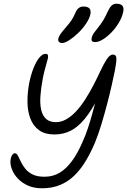

<svg xmlns="http://www.w3.org/2000/svg" viewBox="-20 -1004 683 1031"><path d="M206 7Q162 7 130 -7.5Q98 -22 77 -44Q56 -66 46 -90Q36 -114 36 -134Q36 -147 39 -157.5Q42 -168 47.5 -174.5Q53 -181 60 -181Q69 -181 76 -168.5Q83 -156 91.5 -137Q100 -118 115 -99Q130 -80 154.5 -67.5Q179 -55 219 -55Q264 -55 299.5 -76Q335 -97 365.5 -138Q396 -179 422 -239Q439 -276 452 -315.5Q465 -355 475.5 -393Q486 -431 495 -465.5Q504 -500 511 -528Q518 -556 525 -575L509 -484Q472 -411 435.5 -366.5Q399 -322 359.5 -302Q320 -282 273 -282Q221 -282 189.5 -305Q158 -328 143 -367.5Q128 -407 127.5 -456.5Q127 -506 137 -559Q147 -607 161.5 -642Q176 -677 192.5 -696Q209 -715 224 -715Q236 -715 237.5 -707Q239 -699 237 -690Q233 -673 225 -646Q217 -619 210 -584Q200 -531 197 -487.5Q194 -444 201.5 -413Q209 -382 228 -365Q247 -348 281 -348Q308 -348 335 -363Q362 -378 387.5 -405Q413 -432 436.5 -468.5Q460 -505 482 -547Q502 -586 519.5 -623.5Q537 -661 553.5 -686Q570 -711 586 -711Q605 -711 605 -689Q605 -667 597 -626Q591 -596 580.5 -549Q570 -502 555.5 -446.5Q541 -391 524.5 -336.5Q508 -282 490 -238Q468 -186 441.5 -141.5Q415 -97 381.5 -63.5Q348 -30 304.5 -11.5Q261 7 206 7ZM491 -778Q479 -778 474.5 -783Q470 -788 472 -799Q474 -811 481.5 -822.5Q489 -834 503 -851Q523 -876 535 -896Q547 -916 560 -945Q570 -966 580.5 -975Q591 -984 605 -984Q627 -984 636.5 -974Q646 -964 642 -942Q636 -912 618.5 -882.5Q601 -853 578 -829.5Q555 -806 532 -792Q509 -778 491 -778ZM313 -773Q303 -773 297 -779Q291 -785 293 -796Q295 -806 303 -818.5Q311 -831 331 -854Q353 -879 363 -894Q373 -909 384 -933Q392 -953 403 -961Q414 -969 427 -969Q450 -969 459.5 -959.5Q469 -950 466 -930Q461 -905 442.5 -877.5Q424 -850 399.5 -826.5Q375 -803 351.5 -788Q328 -773 313 -773Z"/></svg>

Font: Shantell Sans Light
Style: Italic
Weight: 300
Italic angle: -11°
Designer: Stephen Nixon, Anya Danilova, Shantell Martin
Foundry: Arrow Type
Version: Version 1.008;[ac192a2d6]